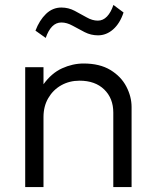

<svg xmlns="http://www.w3.org/2000/svg" viewBox="-20 -757 630 777"><path d="M82 0V-485H156V-416Q188.5 -461 231.2 -480.5Q274 -500 318.5 -500Q383.5 -500 426.8 -473.8Q470 -447.5 491.2 -406.8Q512.5 -366 512.5 -324V0H438.5V-301.5Q438.5 -359 401.8 -394.8Q365 -430.5 302 -430.5Q261 -430.5 228 -412Q195 -393.5 175.5 -360.2Q156 -327 156 -283V0ZM165 -603.5 123.5 -633Q139.5 -675 166.2 -700.8Q193 -726.5 228.5 -726.5Q257 -726.5 282.2 -713.2Q307.5 -700 330.5 -686.8Q353.5 -673.5 376 -673.5Q397 -673.5 413 -690.2Q429 -707 439 -737L480 -706.5Q465.5 -662.5 438 -638.2Q410.5 -614 376.5 -614Q348 -614 322.5 -627Q297 -640 273.8 -653Q250.5 -666 228.5 -666Q207 -666 191.2 -650Q175.5 -634 165 -603.5Z"/></svg>

Font: Geologica Thin Roman ExtraLight
Style: Regular
Weight: 250
Version: Version 1.010;gftools[0.9.28]